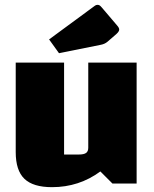

<svg xmlns="http://www.w3.org/2000/svg" viewBox="-20 -759 635 794"><path d="M45 0ZM545 0H445L395 -50Q307 15 195 15Q117 15 81 -19.5Q45 -54 45 -130V-500H245V-120H306Q327 -120 336 -126.5Q345 -133 345 -148V-500H545ZM183 -596 372 -735Q377 -739 383 -739Q388 -739 391.5 -737Q395 -735 401 -728L464 -654Q473 -644 473 -637Q473 -629 462 -619L424 -586Q413 -577 398 -574L224 -539Z"/></svg>

Font: Changa Black
Style: Regular
Weight: 900
Designer: Eduardo Rodriguez Tunni
Foundry: Eduardo Rodriguez Tunni
Version: Version 2.001; ttfautohint (v1.5.10-5e6f)